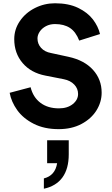

<svg xmlns="http://www.w3.org/2000/svg" viewBox="-20 -777 687 1173"><path d="M39 -210 167 -244Q182 -183 227 -149Q272 -115 340 -115Q392 -115 424.5 -141Q457 -167 457 -203Q457 -236 433.5 -260.5Q410 -285 370 -293L258 -315Q169 -332 118 -392Q67 -452 67 -538Q67 -598 101.5 -648.5Q136 -699 193.5 -728Q251 -757 316 -757Q399 -757 457 -729Q515 -701 547.5 -658.5Q580 -616 591 -569L464 -529Q443 -583 407 -606.5Q371 -630 316 -630Q285 -630 260.5 -617Q236 -604 222.5 -583.5Q209 -563 209 -542Q209 -509 231 -484.5Q253 -460 292 -453L398 -430Q495 -409 548 -350.5Q601 -292 601 -211Q601 -153 569 -102Q537 -51 477.5 -19.5Q418 12 338 12Q250 12 185.5 -21Q121 -54 85 -104.5Q49 -155 39 -210ZM329 220H268V80H400V166Q400 254 361.5 307Q323 360 248 376V313Q317 296 329 220Z"/></svg>

Font: Evergrow Sans
Style: Bold
Weight: 700
Foundry: 10Web
Version: Version 1.000